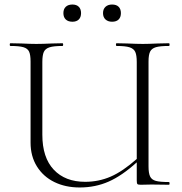

<svg xmlns="http://www.w3.org/2000/svg" viewBox="-20 -816 804 848"><path d="M726 0 649 -1 602 0Q590 0 587 -3Q584 -6 584 -19V-99Q519 -40 460 -14Q401 12 332 12Q269 12 220 -12Q171 -36 143 -81Q115 -126 115 -186V-544Q115 -574 108.5 -588Q102 -602 83.5 -607.5Q65 -613 26 -613Q23 -613 23 -619Q23 -625 26 -625L74 -624Q114 -622 140 -622Q168 -622 210 -624L256 -625Q259 -625 259 -619Q259 -613 256 -613Q217 -613 198.5 -607Q180 -601 173.5 -586.5Q167 -572 167 -542V-221Q167 -120 217.5 -66.5Q268 -13 356 -13Q416 -13 469 -36Q522 -59 584 -114V-542Q584 -572 577.5 -586.5Q571 -601 552.5 -607Q534 -613 495 -613Q492 -613 492 -619Q492 -625 495 -625L542 -624Q584 -622 611 -622Q636 -622 678 -624L726 -625Q729 -625 729 -619Q729 -613 726 -613Q687 -613 668.5 -607.5Q650 -602 643 -588Q636 -574 636 -544V-81Q636 -51 643 -36.5Q650 -22 668.5 -17Q687 -12 726 -12Q729 -12 729 -6Q729 0 726 0ZM260 -758Q260 -776 270.5 -786Q281 -796 300 -796Q318 -796 328 -786Q338 -776 338 -758Q338 -740 328 -730Q318 -720 300 -720Q281 -720 270.5 -730Q260 -740 260 -758ZM435 -758Q435 -776 446 -786Q457 -796 475 -796Q494 -796 504 -786Q514 -776 514 -758Q514 -740 504 -730Q494 -720 475 -720Q457 -720 446 -730Q435 -740 435 -758Z"/></svg>

Font: Cormorant Infant Light
Style: Regular
Weight: 300
Designer: Christian Thalmann (Catharsis Fonts)
Version: Version 3.000